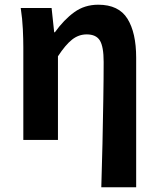

<svg xmlns="http://www.w3.org/2000/svg" viewBox="-20 -594 671 815"><path d="M410 201Q413 112 415 15.5Q417 -81 418.5 -171.5Q420 -262 420 -331Q420 -396 404 -422Q388 -448 348 -448Q314 -448 286 -426Q258 -404 226 -355V0H79V-393Q79 -426 77 -470Q75 -514 68 -560H199L210 -457H213Q251 -510 295 -542Q339 -574 397 -574Q484 -574 521 -514.5Q558 -455 558 -349V201Z"/></svg>

Font: Chiron Sans HK TT
Style: Bold
Weight: 700
Designer: Ryoko NISHIZUKA 西塚涼子 (kana, bopomofo & ideographs); Paul D. Hunt (Latin, Greek & Cyrillic); Sandoll Communications 산돌커뮤니
Foundry: Adobe
Version: Version 2.022;hotconv 1.0.109;makeotfexe 2.5.65596